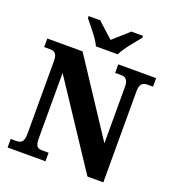

<svg xmlns="http://www.w3.org/2000/svg" viewBox="-162 -1056 1072 1182"><g transform="rotate(20 373.5 -465.5)"><path d="M321 -771H464C484 -816 541 -880 571 -918V-931H494C472 -908 420 -866 392 -839C364 -866 314 -908 291 -931H215V-918C244 -880 302 -816 321 -771ZM23 0H271V-56H232C200 -56 184 -63 184 -119V-547L546 0H650V-595C650 -645 669 -658 698 -658H736V-714H488V-658H527C553 -658 574 -647 574 -599V-228L254 -714H23V-658H61C86 -658 109 -651 109 -599V-119C109 -63 87 -56 55 -56H23Z"/></g></svg>

Font: Noto Serif Bengali SemiCondensed ExtraBold
Style: Regular
Weight: 800
Width: 4
Designer: Juan Bruce, Universal Thirst, Indian Type Foundry and the Monotype Design Team.
Foundry: Monotype Imaging Inc.
Version: Version 2.003